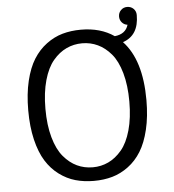

<svg xmlns="http://www.w3.org/2000/svg" viewBox="-55 -845 821 907"><g transform="rotate(-5 355.0 -391.5)"><path d="M354.5 11Q307 11 266.5 -0.5Q226 -12 190 -38.8Q154 -65.5 128.5 -106.2Q103 -147 88.2 -208.5Q73.5 -270 73.5 -348Q73.5 -425.5 88.2 -487Q103 -548.5 128.5 -589Q154 -629.5 190 -656.2Q226 -683 266.5 -694.5Q307 -706 354.5 -706Q447 -706 511.5 -661.5Q563.5 -667 576 -710Q560 -712 549.8 -723.8Q539.5 -735.5 539.5 -752Q539.5 -769.5 551.5 -781.8Q563.5 -794 581 -794Q599.5 -794 611.5 -782Q623.5 -770 623.5 -752Q623.5 -655.5 547.5 -630Q634 -538.5 634 -348Q634 -270 619.2 -208.5Q604.5 -147 579.2 -106.2Q554 -65.5 518 -38.8Q482 -12 441.8 -0.5Q401.5 11 354.5 11ZM354.5 -53.5Q394 -53.5 428.5 -69.8Q463 -86 491.5 -119.8Q520 -153.5 536.5 -212Q553 -270.5 553 -348Q553 -425 536.5 -483.5Q520 -542 491.5 -575.5Q463 -609 428.5 -625.2Q394 -641.5 354.5 -641.5Q314.5 -641.5 279.8 -625.2Q245 -609 216.5 -575.2Q188 -541.5 171.5 -483.2Q155 -425 155 -348Q155 -270.5 171.5 -212Q188 -153.5 216.5 -119.8Q245 -86 279.5 -69.8Q314 -53.5 354.5 -53.5Z"/></g></svg>

Font: League Mono Light
Style: Regular
Weight: 300
Width: 6
Designer: Tyler Finck
Foundry: The League of Moveable Type / Tyler Finck
Version: Version 2.210